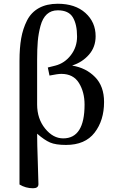

<svg xmlns="http://www.w3.org/2000/svg" viewBox="-20 -762 625 1024"><path d="M178 -205Q178 -129 220.5 -76.5Q263 -24 317 -24Q431 -24 431 -204Q431 -271 401 -319.5Q371 -368 307 -368Q288 -368 244 -359L235 -402L275 -412Q325 -425 358 -468Q391 -511 391 -567Q391 -632 368.5 -669.5Q346 -707 288 -707Q253 -707 230 -686Q207 -665 196 -624Q185 -583 181.5 -542Q178 -501 178 -444ZM84 222V-438Q84 -506 93 -557.5Q102 -609 124 -652.5Q146 -696 187.5 -719Q229 -742 288 -742Q381 -742 435.5 -693Q490 -644 490 -569Q490 -511 454.5 -470.5Q419 -430 366 -413V-412Q439 -400 487 -351Q535 -302 535 -218Q535 -120 484.5 -54.5Q434 11 332 11Q277 11 247 -2Q217 -15 178 -49Q178 4 181.5 99.5Q185 195 185 220Q185 242 156 242Q117 242 84 222Z"/></svg>

Font: Heuristica
Style: Regular
Weight: 400
Version: Version 1.0.1 ; ttfautohint (v1.4.1)